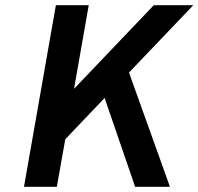

<svg xmlns="http://www.w3.org/2000/svg" viewBox="-20 -720 765 740"><path d="M72.4 0 195.4 -700H322L265.4 -377.8L572.8 -700H725L477.2 -440.4L635 0H500.8L383.2 -342.4L231.6 -183.4L199 0Z"/></svg>

Font: Overpass
Style: Italic
Weight: 400
Italic angle: -10°
Designer: Delve Withrington, Dave Bailey, Thomas Jockin
Foundry: Delve Fonts LLC
Version: Version 4.000